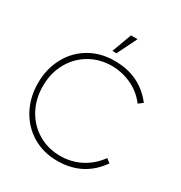

<svg xmlns="http://www.w3.org/2000/svg" viewBox="-216 -1099 1193 1266"><g transform="rotate(30 380.0 -466.0)"><path d="M38 -368Q38 -475 84 -561.5Q130 -648 213 -697.5Q296 -747 404 -747Q502 -747 577 -711Q652 -675 708 -603L675 -578Q625 -644 553 -676.5Q481 -709 404 -709Q313 -709 238 -665.5Q163 -622 119.5 -544Q76 -466 76 -368Q76 -269 118.5 -191Q161 -113 236 -68.5Q311 -24 404 -24Q487 -24 558.5 -60.5Q630 -97 681 -167L711 -144Q658 -67 581 -26.5Q504 14 404 14Q296 14 213 -36.5Q130 -87 84 -174Q38 -261 38 -368ZM462 -946 388 -796H357L412 -946Z"/></g></svg>

Font: Kreadon
Style: Regular
Weight: 400
Designer: kohakuno
Foundry: StudioGnu
Version: Version 1.000;Glyphs 3.1.2 (3151)